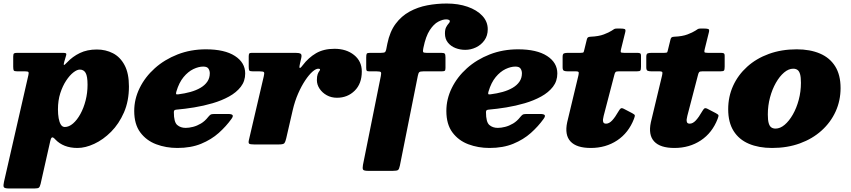

<svg xmlns="http://www.w3.org/2000/svg" viewBox="-61 -820 4832 1090"><path d="M37 -520Q23.5 -520 18.8 -516.8Q14 -513.5 14 -499V-441Q14 -424.5 17.2 -419.8Q20.5 -415 37 -415H81Q98.5 -415 100.8 -410.5Q103 -406 100 -393L-38.5 213Q-43 233 -39.8 241.5Q-36.5 250 -9 250H134Q154 250 159.8 245.2Q165.5 240.5 169.5 224L224.5 -20Q227.5 -34.5 233.2 -39.2Q239 -44 253 -28.5Q275.5 -4.5 307.2 7.8Q339 20 379 20Q423.5 20 474.2 -3.5Q525 -27 569.8 -72Q614.5 -117 642.8 -181.8Q671 -246.5 671 -329Q671 -404 646.2 -450.2Q621.5 -496.5 580 -517.8Q538.5 -539 489 -539Q434 -539 392.5 -519Q351 -499 319.5 -465.5Q304 -449 301.8 -451.5Q299.5 -454 304 -470L314 -504Q317.5 -515.5 312.5 -517.8Q307.5 -520 295 -520ZM268 -199Q268 -249.5 281.2 -290.8Q294.5 -332 314.5 -362.2Q334.5 -392.5 355.5 -408.8Q376.5 -425 392 -425Q414.5 -425 425.2 -406Q436 -387 436 -339Q436 -292.5 425 -249.5Q414 -206.5 395.2 -172.5Q376.5 -138.5 353.5 -118.8Q330.5 -99 307 -99Q293 -99 284.5 -112.5Q276 -126 272 -148.8Q268 -171.5 268 -199Z M701 -190Q701 -114.5 735.5 -68.2Q770 -22 825.8 -1Q881.5 20 946 20Q1023 20 1080.8 -3.8Q1138.5 -27.5 1180.8 -65.2Q1223 -103 1253 -145Q1264 -160 1259.2 -166.5Q1254.5 -173 1232.5 -173H1155.5Q1139 -173 1133 -168.2Q1127 -163.5 1120.5 -155.5Q1102 -132 1079.8 -118.8Q1057.5 -105.5 1034.8 -99.8Q1012 -94 993 -94Q964 -94 945 -110.5Q926 -127 926 -182.5Q926 -190 928.5 -193.2Q931 -196.5 940 -197.5Q987.5 -201.5 1041.2 -210.2Q1095 -219 1146.2 -234Q1197.5 -249 1239.2 -272Q1281 -295 1306 -327.2Q1331 -359.5 1331 -403Q1331 -464.5 1272.8 -502.2Q1214.5 -540 1108 -540Q1021.5 -540 947.2 -511Q873 -482 817.8 -432.5Q762.5 -383 731.8 -320.2Q701 -257.5 701 -190ZM951.5 -284.5Q941 -283 939 -286.2Q937 -289.5 940.5 -301Q955.5 -351.5 981.2 -382.5Q1007 -413.5 1036.8 -427.8Q1066.5 -442 1093 -442Q1115 -442 1122.5 -430.2Q1130 -418.5 1130 -404Q1130 -377 1116 -356.5Q1102 -336 1077.2 -321.5Q1052.5 -307 1020.2 -298Q988 -289 951.5 -284.5Z M1368 -520Q1356.5 -520 1353.8 -515.5Q1351 -511 1351 -499.5V-441Q1351 -424.5 1354.2 -419.8Q1357.5 -415 1374 -415H1412Q1434 -415 1437.5 -410Q1441 -405 1436.5 -387L1352 -25Q1348 -8.5 1353.8 -4.2Q1359.5 0 1381 0H1523Q1548.5 0 1554 -7.8Q1559.5 -15.5 1564 -35L1600.5 -193.5Q1612.5 -245.5 1631.5 -288.8Q1650.5 -332 1671.8 -363.8Q1693 -395.5 1712.5 -412.8Q1732 -430 1746 -430Q1756 -430 1756 -425Q1756 -421.5 1751.5 -416Q1747 -410.5 1742.5 -398.8Q1738 -387 1738 -365Q1738 -339.5 1753.2 -316.5Q1768.5 -293.5 1794.2 -279.2Q1820 -265 1852 -265Q1912 -265 1952.5 -305Q1993 -345 1993 -414Q1993 -472.5 1949 -507.8Q1905 -543 1838 -543Q1776.5 -543 1733.2 -517.8Q1690 -492.5 1657.5 -449.5Q1642 -429 1639.8 -435.2Q1637.5 -441.5 1642 -459L1649.5 -492Q1653.5 -511 1644.8 -515.5Q1636 -520 1616 -520Z M1999.5 116.5Q1996 136 2000.2 143Q2004.5 150 2030 150H2168Q2192 150 2198.5 145.2Q2205 140.5 2209 121L2311 -389.5Q2314 -405 2319 -410Q2324 -415 2343 -415H2445.5Q2459 -415 2463.5 -417.8Q2468 -420.5 2468 -434V-494Q2468 -510.5 2464 -515.2Q2460 -520 2444 -520H2360Q2343.5 -520 2341.2 -524.8Q2339 -529.5 2341.5 -542L2343 -550Q2356 -614 2378.8 -648.8Q2401.5 -683.5 2426.8 -696.8Q2452 -710 2472 -710Q2481 -710 2487 -707.2Q2493 -704.5 2493 -700Q2493 -694 2486 -686.5Q2479 -679 2472 -666Q2465 -653 2465 -630Q2465 -599 2481.8 -578.2Q2498.5 -557.5 2524.8 -547.2Q2551 -537 2580 -537Q2612 -537 2641.2 -551Q2670.5 -565 2689.2 -591.2Q2708 -617.5 2708 -654Q2708 -697.5 2677 -730.5Q2646 -763.5 2593.2 -781.8Q2540.5 -800 2475 -800Q2419 -800 2364.8 -789.8Q2310.5 -779.5 2264.2 -754.2Q2218 -729 2185 -684.8Q2152 -640.5 2138 -572L2131.5 -539Q2129 -527.5 2124 -523.8Q2119 -520 2101 -520H2040Q2024 -520 2021 -515Q2018 -510 2018 -494V-435.5Q2018 -423.5 2020.5 -419.2Q2023 -415 2035 -415H2076.5Q2098 -415 2101.2 -410.2Q2104.5 -405.5 2101 -388.5Z M2473 -190Q2473 -114.5 2507.5 -68.2Q2542 -22 2597.8 -1Q2653.5 20 2718 20Q2795 20 2852.8 -3.8Q2910.5 -27.5 2952.8 -65.2Q2995 -103 3025 -145Q3036 -160 3031.2 -166.5Q3026.5 -173 3004.5 -173H2927.5Q2911 -173 2905 -168.2Q2899 -163.5 2892.5 -155.5Q2874 -132 2851.8 -118.8Q2829.5 -105.5 2806.8 -99.8Q2784 -94 2765 -94Q2736 -94 2717 -110.5Q2698 -127 2698 -182.5Q2698 -190 2700.5 -193.2Q2703 -196.5 2712 -197.5Q2759.5 -201.5 2813.2 -210.2Q2867 -219 2918.2 -234Q2969.5 -249 3011.2 -272Q3053 -295 3078 -327.2Q3103 -359.5 3103 -403Q3103 -464.5 3044.8 -502.2Q2986.5 -540 2880 -540Q2793.5 -540 2719.2 -511Q2645 -482 2589.8 -432.5Q2534.5 -383 2503.8 -320.2Q2473 -257.5 2473 -190ZM2723.5 -284.5Q2713 -283 2711 -286.2Q2709 -289.5 2712.5 -301Q2727.5 -351.5 2753.2 -382.5Q2779 -413.5 2808.8 -427.8Q2838.5 -442 2865 -442Q2887 -442 2894.5 -430.2Q2902 -418.5 2902 -404Q2902 -377 2888 -356.5Q2874 -336 2849.2 -321.5Q2824.5 -307 2792.2 -298Q2760 -289 2723.5 -284.5Z M3164 -520Q3149 -520 3141 -517Q3133 -514 3133 -497.5V-437.5Q3133 -421.5 3140.8 -418.2Q3148.5 -415 3163 -415H3208Q3224 -415 3224.5 -408.5Q3225 -402 3222.5 -391L3159 -126Q3143.5 -54 3177.8 -17Q3212 20 3293 20Q3378 20 3442.8 -23Q3507.5 -66 3538 -145Q3544 -160.5 3543 -165.2Q3542 -170 3528 -177.5L3480 -202.5Q3468 -208.5 3462.5 -204Q3457 -199.5 3451 -189Q3431 -154 3414 -136Q3397 -118 3380 -118Q3368 -118 3364.5 -125Q3361 -132 3362.2 -142.2Q3363.5 -152.5 3366 -162L3427 -396Q3429.5 -406.5 3433.5 -410.8Q3437.5 -415 3451 -415H3554Q3571 -415 3574.5 -420Q3578 -425 3578 -442V-503Q3578 -515 3572.5 -517.5Q3567 -520 3556 -520H3482Q3465 -520 3463.2 -524.2Q3461.5 -528.5 3465 -542L3489 -639Q3492 -652.5 3485 -655.2Q3478 -658 3459.5 -658Q3443.5 -658 3437 -657.8Q3430.5 -657.5 3425.8 -655Q3421 -652.5 3411 -645.5Q3396.5 -636 3367.5 -624.8Q3338.5 -613.5 3291 -611.5Q3281 -611 3276.8 -607.8Q3272.5 -604.5 3270.5 -596L3256.5 -539Q3254 -527.5 3252 -523.8Q3250 -520 3235 -520Z M3639 -520Q3624 -520 3616 -517Q3608 -514 3608 -497.5V-437.5Q3608 -421.5 3615.8 -418.2Q3623.5 -415 3638 -415H3683Q3699 -415 3699.5 -408.5Q3700 -402 3697.5 -391L3634 -126Q3618.5 -54 3652.8 -17Q3687 20 3768 20Q3853 20 3917.8 -23Q3982.5 -66 4013 -145Q4019 -160.5 4018 -165.2Q4017 -170 4003 -177.5L3955 -202.5Q3943 -208.5 3937.5 -204Q3932 -199.5 3926 -189Q3906 -154 3889 -136Q3872 -118 3855 -118Q3843 -118 3839.5 -125Q3836 -132 3837.2 -142.2Q3838.5 -152.5 3841 -162L3902 -396Q3904.5 -406.5 3908.5 -410.8Q3912.5 -415 3926 -415H4029Q4046 -415 4049.5 -420Q4053 -425 4053 -442V-503Q4053 -515 4047.5 -517.5Q4042 -520 4031 -520H3957Q3940 -520 3938.2 -524.2Q3936.5 -528.5 3940 -542L3964 -639Q3967 -652.5 3960 -655.2Q3953 -658 3934.5 -658Q3918.5 -658 3912 -657.8Q3905.5 -657.5 3900.8 -655Q3896 -652.5 3886 -645.5Q3871.5 -636 3842.5 -624.8Q3813.5 -613.5 3766 -611.5Q3756 -611 3751.8 -607.8Q3747.5 -604.5 3745.5 -596L3731.5 -539Q3729 -527.5 3727 -523.8Q3725 -520 3710 -520Z M4073 -200Q4073 -125 4103.8 -76.2Q4134.5 -27.5 4190.5 -3.8Q4246.5 20 4322 20Q4408.5 20 4480 -6Q4551.5 -32 4603.2 -78.8Q4655 -125.5 4683 -187.2Q4711 -249 4711 -320Q4711 -395 4680.2 -443.8Q4649.5 -492.5 4593.5 -516.2Q4537.5 -540 4462 -540Q4375.5 -540 4304 -514Q4232.5 -488 4180.8 -441.2Q4129 -394.5 4101 -333Q4073 -271.5 4073 -200ZM4298 -170Q4298 -220.5 4310.5 -267Q4323 -313.5 4344 -350.2Q4365 -387 4390.5 -408.5Q4416 -430 4442 -430Q4456.5 -430 4466.2 -423.2Q4476 -416.5 4481 -399.2Q4486 -382 4486 -350Q4486 -300 4473.5 -253.2Q4461 -206.5 4440 -169.8Q4419 -133 4393.5 -111.5Q4368 -90 4342 -90Q4327.5 -90 4317.8 -96.8Q4308 -103.5 4303 -120.8Q4298 -138 4298 -170Z"/></svg>

Font: Besley Black
Style: Italic
Weight: 900
Italic angle: -13°
Designer: Owen Earl
Foundry: indestructible type*
Version: Version 2.001